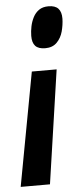

<svg xmlns="http://www.w3.org/2000/svg" viewBox="-109 -581 345 808"><g transform="rotate(-5 63.5 -176.5)"><path d="M138.9 -282.9 68.8 196.6H-54.9L34.1 -282.9ZM181.8 -493.5Q181.2 -466.8 173.9 -439.7Q166.6 -412.7 148.4 -394.2Q130.2 -375.7 99.4 -375.7Q70.4 -375.7 57.4 -389.8Q44.4 -403.9 44.7 -432.6Q45 -452.1 49.1 -472.3Q53.3 -492.6 62.5 -510.5Q71.7 -528.4 87.4 -539.4Q103.2 -550.4 127.4 -550.4Q155.7 -550.4 168.9 -536.2Q182.1 -521.9 181.8 -493.5Z"/></g></svg>

Font: Georama
Style: Italic
Weight: 400
Width: 2
Italic angle: -9°
Designer: Jean-Baptiste Levee
Foundry: Production Type
Version: Version 1.000